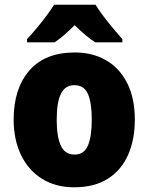

<svg xmlns="http://www.w3.org/2000/svg" viewBox="-20 -786 633 816"><path d="M553 -278Q553 -193 524.5 -128Q496 -63 438.5 -26.5Q381 10 295 10Q216 10 158 -26.5Q100 -63 69 -128Q38 -193 38 -278Q38 -409 104.5 -486Q171 -563 298 -563Q373 -563 430.5 -530Q488 -497 520.5 -433Q553 -369 553 -278ZM221 -277Q221 -205 238.5 -167Q256 -129 297 -129Q337 -129 353.5 -167Q370 -205 370 -278Q370 -350 353.5 -387Q337 -424 296 -424Q257 -424 239 -387.5Q221 -351 221 -277ZM386 -766Q407 -732 439.5 -691.5Q472 -651 500 -620V-606H385Q363 -620 342 -638Q321 -656 297 -679Q273 -655 253 -637.5Q233 -620 212 -606H95V-620Q112 -638 134 -664Q156 -690 176.5 -717.5Q197 -745 210 -766Z"/></svg>

Font: Noto Sans SemiCondensed Black
Style: Regular
Weight: 900
Width: 4
Designer: Monotype Design Team
Foundry: Monotype Imaging Inc.
Version: Version 2.013; ttfautohint (v1.8.4.7-5d5b)